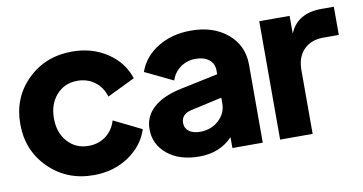

<svg xmlns="http://www.w3.org/2000/svg" viewBox="-61 -709 1647 872"><g transform="rotate(-10 762.5 -273.0)"><path d="M309 12Q186 12 103 -70Q20 -152 20 -274Q20 -396 102.5 -477Q185 -558 309 -558Q400 -558 469.5 -512Q539 -466 564 -390L436 -328Q423 -372 389 -397.5Q355 -423 309 -423Q250 -423 212.5 -381Q175 -339 175 -273Q175 -207 212.5 -165Q250 -123 309 -123Q355 -123 389 -148.5Q423 -174 436 -218L564 -155Q540 -81 470.5 -34.5Q401 12 309 12Z M856 -558Q960 -558 1025 -503Q1090 -448 1090 -360V0H950V-50Q891 12 796 12Q705 12 649.5 -33.5Q594 -79 594 -149Q594 -209 639.5 -249Q685 -289 769 -306L940 -342V-360Q940 -391 917 -409.5Q894 -428 856 -428Q816 -428 785.5 -406.5Q755 -385 743 -348L614 -410Q638 -478 703.5 -518Q769 -558 856 -558ZM819 -98Q870 -98 905 -130Q940 -162 940 -208V-234L796 -202Q749 -191 749 -151Q749 -126 768 -112Q787 -98 819 -98Z M1458 -552H1515V-422H1443Q1387 -422 1353.5 -388Q1320 -354 1320 -294V0H1170V-546H1310V-464Q1346 -552 1458 -552Z"/></g></svg>

Font: Plus Jakarta Display
Style: Bold
Weight: 700
Designer: Gumpita Rahayu
Foundry: Tokotype Studio
Version: Version 1.000;hotconv 1.0.109;makeotfexe 2.5.65596